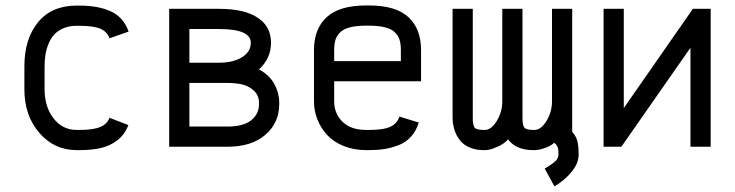

<svg xmlns="http://www.w3.org/2000/svg" viewBox="-20 -532 2665 696"><path d="M267.6 -438.5H257.8Q231 -438.5 210.2 -429.7Q189.5 -420.9 176.8 -407Q164.1 -393.1 156 -373.5Q147.9 -354 144.8 -334Q141.6 -314 141.6 -291.5V-208.5Q141.6 -145 174.1 -103Q206.5 -61 257.8 -61H267.6Q317.9 -61 343 -71.5Q368.2 -82 377 -105L445.3 -78.6Q432.6 -44.9 406.2 -24.2Q379.9 -3.4 346.4 4.4Q313 12.2 267.6 12.2H257.8Q176.8 12.2 122.6 -50.3Q68.4 -112.8 68.4 -208.5V-291.5Q68.4 -391.1 117.9 -451.4Q167.5 -511.7 257.8 -511.7H267.6Q337.9 -511.7 383.1 -490.2Q428.2 -468.8 446.3 -417.5L377 -393.1Q369.1 -416.5 344.5 -427.5Q319.8 -438.5 267.6 -438.5Z M889.2 -377Q889.2 -426.8 773.4 -426.8H666.5V-304.7H773.4Q825.2 -304.7 857.2 -324.5Q889.2 -344.2 889.2 -377ZM666.5 -73.2H803.7Q861.8 -73.2 890.4 -95.9Q918.9 -118.7 918.9 -154.3V-158.7Q918.9 -186 900.6 -203.1Q882.3 -220.2 858.2 -225.8Q834 -231.4 803.2 -231.4H666.5ZM593.3 0V-500H773.4Q869.1 -500 917 -465.8Q962.4 -434.6 962.4 -377Q962.4 -320.8 918.9 -280.3Q956.5 -260.3 974.4 -227.5Q992.2 -194.8 992.2 -158.7V-154.3Q992.2 -86.9 942.1 -43.5Q892.1 0 803.7 0Z M1433.1 -310.5V-351.1Q1433.1 -372.6 1428.5 -387.5Q1423.8 -402.3 1411.6 -414.6Q1399.4 -426.8 1376 -432.9Q1352.5 -439 1317.4 -439H1307.6Q1272 -439 1248.5 -432.9Q1225.1 -426.8 1212.9 -414.6Q1200.7 -402.3 1196 -387.5Q1191.4 -372.6 1191.4 -351.1V-310.5ZM1191.4 -237.3V-164.6Q1191.4 -120.6 1221.4 -90.8Q1251.5 -61 1307.6 -61H1317.4Q1371.6 -61 1396 -73Q1420.4 -85 1427.7 -109.4L1498 -87.9Q1488.8 -57.1 1469.7 -36.4Q1450.7 -15.6 1424.6 -5.6Q1398.4 4.4 1373.3 8.3Q1348.1 12.2 1317.4 12.2H1307.6Q1262.7 12.2 1225.8 -2.7Q1189 -17.6 1166 -42.5Q1143.1 -67.4 1130.6 -98.9Q1118.2 -130.4 1118.2 -164.6V-351.1Q1118.2 -427.2 1164.1 -469.7Q1210 -512.2 1307.6 -512.2H1317.4Q1415 -512.2 1460.7 -469.7Q1506.3 -427.2 1506.3 -351.1V-237.3Z M1954.6 79.1Q1981.9 63 1993.2 52.2Q2004.4 41.5 2004.4 27.3Q2004.4 16.1 2003.9 10.7Q2003.4 5.4 1999.8 -2Q1996.1 -9.3 1988.8 -14.6Q1979 -4.4 1960.9 2.4Q1942.9 9.3 1932.9 10.7Q1922.9 12.2 1919.4 12.2H1913.6Q1850.1 12.2 1821.8 -26.9Q1808.1 -11.2 1786.6 -1.5Q1765.1 8.3 1754.4 10.3Q1743.7 12.2 1739.3 12.2H1733.4Q1711.4 12.2 1693.6 6.6Q1675.8 1 1664.3 -7.3Q1652.8 -15.6 1644.3 -27.6Q1635.7 -39.6 1631.3 -50.3Q1627 -61 1624.3 -73Q1621.6 -85 1621.1 -91.8Q1620.6 -98.6 1620.6 -105V-500H1693.8V-105Q1693.8 -78.6 1700.2 -69.8Q1706.5 -61 1733.4 -61H1739.3Q1762.2 -62.5 1781.5 -94.7Q1800.8 -127 1800.8 -164.6V-500H1874V-105Q1874 -78.6 1880.4 -69.8Q1886.7 -61 1913.6 -61H1919.4Q1942.4 -62.5 1961.7 -94.7Q1981 -127 1981 -164.6V-500H2054.2V-54.2Q2068.4 -38.6 2073 -19.8Q2077.6 -1 2077.6 27.3Q2077.6 42 2072 58.1Q2066.4 74.2 2045.4 98.6Q2024.4 123 1989.7 143.6Z M2168 0V-500H2241.2V-140.1L2491.7 -500H2556.2V0H2482.9V-358.9L2232.4 0Z"/></svg>

Font: Anka/Coder Condensed
Style: Regular
Weight: 400
Width: 4
Monospace: yes
Version: Version 1.100